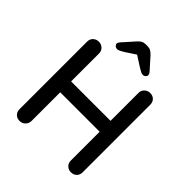

<svg xmlns="http://www.w3.org/2000/svg" viewBox="-239 -1046 1198 1198"><g transform="rotate(45 359.5 -447.5)"><path d="M135 -700Q155 -700 170.5 -685.5Q186 -671 186 -649V-51Q185 -29 169.5 -14.5Q154 0 133 0Q110 0 95.5 -14.5Q81 -29 81 -51V-649Q81 -671 96 -685.5Q111 -700 135 -700ZM586 -700Q610 -700 624 -685.5Q638 -671 638 -649V-51Q638 -29 623.5 -14.5Q609 0 585 0Q564 0 549 -14.5Q534 -29 534 -51V-649Q534 -671 549.5 -685.5Q565 -700 586 -700ZM131 -402H587L586 -306H130ZM375 -822 290 -766Q276 -758 265.5 -752.5Q255 -747 247 -747Q236 -747 228 -754Q220 -761 220 -769Q220 -776 223 -781Q226 -786 233 -794L301 -870Q312 -882 323.5 -888.5Q335 -895 352 -895H367Q384 -895 395.5 -888.5Q407 -882 419 -870L486 -795Q494 -786 496.5 -781Q499 -776 499 -769Q499 -761 491.5 -754Q484 -747 473 -747Q464 -747 454 -752.5Q444 -758 430 -766L344 -821Z"/></g></svg>

Font: Quicksand SemiBold
Style: Regular
Weight: 600
Designer: Andrew Paglinawan
Foundry: Andrew Paglinawan
Version: Version 3.004